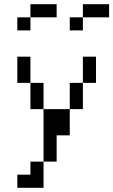

<svg xmlns="http://www.w3.org/2000/svg" viewBox="-20 -770 540 915"><path d="M250 -687.5V-750H125V-687.5H62.5V-625H125V-687.5ZM500 -687.5V-750H375V-687.5H312.5V-625H375V-687.5ZM125 62.5H62.5V125H187.5Q187.5 125 187.5 0H125ZM187.5 0H250Q250 0 250 -125H312.5Q312.5 -125 312.5 -250H187.5Q187.5 -250 187.5 0ZM187.5 -250Q187.5 -250 187.5 -375H125Q125 -375 125 -250ZM312.5 -250H375Q375 -250 375 -375H312.5Q312.5 -375 312.5 -250ZM125 -375Q125 -375 125 -500H62.5Q62.5 -500 62.5 -375ZM375 -375H437.5Q437.5 -375 437.5 -500H375Q375 -500 375 -375Z"/></svg>

Font: CalcUnifontExMono
Style: Regular
Weight: 500
Version: Version 15.0.06